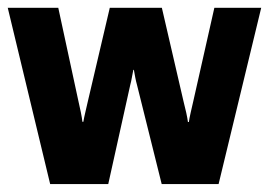

<svg xmlns="http://www.w3.org/2000/svg" viewBox="-24 -466 682 486"><path d="M-4.4 -446.3 103 0H250L305.7 -251Q308.1 -259.8 309.8 -269.8Q311.5 -279.8 313.5 -289.1H314.9Q316.4 -279.8 318.4 -269.8Q320.3 -259.8 322.8 -251L385.3 0H529.3L637.2 -446.3H518.6L465.3 -210Q462.4 -196.8 458.7 -181.2Q455.1 -165.5 454.1 -157.2H451.7Q450.7 -165.5 447.5 -180.4Q444.3 -195.3 440.4 -210L385.7 -446.3H253.9L198.7 -210.9Q195.3 -195.8 191.9 -181.4Q188.5 -167 187 -157.7H184.6Q183.6 -167 180.7 -181.6Q177.7 -196.3 174.3 -210.9L123.5 -446.3Z"/></svg>

Font: Roboto Flex Super Cond Bold
Style: Regular
Weight: 700
Width: 3
Designer: Berlow after Robertson
Foundry: Google
Version: Version 3.000